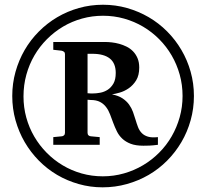

<svg xmlns="http://www.w3.org/2000/svg" viewBox="-20 -759 877 818"><path d="M806.2 -350.1Q806.2 -296.4 792.2 -246.6Q778.3 -196.8 752.9 -153.6Q727.5 -110.4 692.1 -74.7Q656.7 -39.1 613.5 -13.9Q570.3 11.2 520.5 25.1Q470.7 39.1 417 39.1Q364.3 39.1 315.2 25.1Q266.1 11.2 223.4 -13.9Q180.7 -39.1 145.5 -74.7Q110.4 -110.4 85.2 -153.6Q60.1 -196.8 46.1 -246.6Q32.2 -296.4 32.2 -350.1Q32.2 -403.3 46.1 -453.1Q60.1 -502.9 85 -545.9Q109.9 -588.9 145.3 -624.5Q180.7 -660.2 223.6 -685.5Q266.6 -710.9 316.2 -724.9Q365.7 -738.8 418.9 -738.8Q471.7 -738.8 521 -724.9Q570.3 -710.9 613.5 -685.8Q656.7 -660.6 692.1 -625Q727.5 -589.4 752.9 -546.1Q778.3 -502.9 792.2 -453.4Q806.2 -403.8 806.2 -350.1ZM757.8 -350.1Q757.8 -397.5 745.6 -441.2Q733.4 -484.9 711.4 -522.7Q689.5 -560.5 658.4 -591.8Q627.4 -623 589.8 -645.3Q552.2 -667.5 509 -679.7Q465.8 -691.9 418.9 -691.9Q372.6 -691.9 329.6 -679.9Q286.6 -668 249 -645.8Q211.4 -623.5 180.2 -592.3Q148.9 -561 126.7 -522.9Q104.5 -484.9 92.3 -440.7Q80.1 -396.5 80.1 -348.1Q80.1 -301.8 92 -258.3Q104 -214.8 126 -177.2Q147.9 -139.6 178.7 -108.4Q209.5 -77.1 247.1 -54.7Q284.7 -32.2 327.9 -20Q371.1 -7.8 418 -7.8Q464.8 -7.8 508.3 -20.3Q551.8 -32.7 589.6 -55.2Q627.4 -77.6 658.4 -108.9Q689.5 -140.1 711.4 -178.2Q733.4 -216.3 745.6 -259.8Q757.8 -303.2 757.8 -350.1ZM652.8 -142.1Q630.4 -139.2 616.7 -138.7Q603 -138.2 590.8 -138.2Q558.1 -138.2 536.6 -146.5Q515.1 -154.8 500.7 -168.5Q486.3 -182.1 477.8 -199.7Q469.2 -217.3 462.4 -235.6Q455.6 -253.9 449 -271.5Q442.4 -289.1 432.1 -302.7Q421.9 -316.4 406.2 -324.7Q390.6 -333 366.2 -333Q362.3 -333 360.4 -333.5Q358.4 -334 353 -334V-192.9Q353 -186 357.4 -182.1Q361.8 -178.2 368.2 -178.2L404.8 -174.8V-142.1H207V-174.8L242.2 -178.2Q247.6 -178.2 252.2 -182.1Q256.8 -186 256.8 -192.9V-528.8Q256.8 -535.2 252.2 -538.6Q247.6 -542 242.2 -543L207 -546.9V-580.1H429.2Q440.9 -580.1 456.3 -578.4Q471.7 -576.7 487.8 -572.3Q503.9 -567.9 519.3 -560.3Q534.7 -552.7 546.6 -540.5Q558.6 -528.3 565.9 -511.2Q573.2 -494.1 573.2 -471.2Q573.2 -438 560.1 -416.7Q546.9 -395.5 528.3 -382.8Q509.8 -370.1 490 -364.5Q470.2 -358.9 457 -356.9Q484.4 -351.6 501.7 -340.1Q519 -328.6 529.8 -313.7Q540.5 -298.8 546.6 -282Q552.7 -265.1 557.6 -248.5Q562.5 -231.9 568.1 -217.3Q573.7 -202.6 584 -192.1Q594.2 -181.6 610.4 -176.8Q626.5 -171.9 652.8 -174.8ZM473.1 -448.2Q473.1 -489.7 447.8 -509.8Q422.4 -529.8 374 -529.8H353V-361.8Q361.3 -360.8 366.7 -360.8H375Q390.1 -360.8 407.2 -364Q424.3 -367.2 439 -376.7Q453.6 -386.2 463.4 -403.3Q473.1 -420.4 473.1 -448.2Z"/></svg>

Font: Charis SIL
Style: Bold
Weight: 700
Foundry: SIL International
Version: Version 4.112